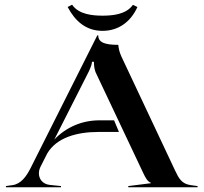

<svg xmlns="http://www.w3.org/2000/svg" viewBox="-20 -789 858 809"><path d="M265 -759.5C295.9 -701.3 341.1 -659 412 -659C482 -659 532.5 -700.2 559 -759.5L539.9 -768.6C511.5 -727.3 452.1 -723 412 -723C371.8 -723 311.9 -727.6 283.8 -769.2ZM5 0H237V-5L189 -10C160.5 -13.2 143.9 -34 143.9 -58.7C143.9 -67.8 146.2 -77.5 151 -87L179.1 -142.5C218 -208.5 302.4 -233 394 -233H481.2L460.7 -282H399C324.4 -282 258.4 -252.6 208.9 -201.2L353.5 -486.5C363.7 -507.7 367.5 -520.5 367.5 -528.5H375.8C375.8 -515.5 377.2 -498.3 382.8 -484.5L584.5 -58C592.6 -40.9 601.5 -24 615.5 -19V-17L520.5 -5V0H812.5V-5L783.5 -9C745.9 -14.2 733.7 -36.6 717.5 -71L491.5 -551C481.8 -571.5 479.5 -589 478.5 -600C420.3 -600 394 -610.8 394 -640H390L109 -81C90.8 -44.7 67.9 -14 33 -9L5 -5Z"/></svg>

Font: Prida01
Style: Black
Weight: 900
Designer: gluk
Foundry: gluk
Version: Version 00.072